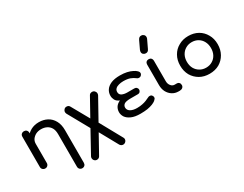

<svg xmlns="http://www.w3.org/2000/svg" viewBox="-106 -1534 3109 2447"><g transform="rotate(-30 1448.5 -310.0)"><path d="M551.8 234.4Q530.3 234.4 515.6 219.7Q501 205.1 501 182.6Q501 23.4 501 -295.9Q501 -352.5 480.5 -388.7Q459 -424.8 422.9 -442.4Q387.7 -460 341.8 -460Q299.8 -460 265.6 -443.4Q232.4 -425.8 211.9 -397.5Q192.4 -369.1 192.4 -332Q170.9 -332 128.9 -332Q128.9 -394.5 159.2 -444.3Q190.4 -494.1 243.2 -523.4Q295.9 -551.8 362.3 -551.8Q430.7 -551.8 485.4 -522.5Q540 -493.2 571.3 -435.5Q602.5 -378.9 602.5 -295.9Q602.5 -136.7 602.5 182.6Q602.5 205.1 588.9 219.7Q574.2 234.4 551.8 234.4ZM140.6 1Q119.1 1 104.5 -13.7Q89.8 -28.3 89.8 -49.8Q89.8 -198.2 89.8 -496.1Q89.8 -518.6 104.5 -533.2Q119.1 -546.9 140.6 -546.9Q164.1 -546.9 177.7 -533.2Q192.4 -518.6 192.4 -496.1Q192.4 -347.7 192.4 -49.8Q192.4 -28.3 177.7 -13.7Q164.1 1 140.6 1Z M767.6 234.4Q746.1 234.4 731.4 218.8Q716.8 204.1 716.8 181.6Q716.8 168 722.7 158.2Q780.3 52.7 896.5 -157.2Q853.5 -235.4 722.7 -469.7Q716.8 -482.4 716.8 -495.1Q716.8 -515.6 731.4 -531.2Q746.1 -546.9 767.6 -546.9Q798.8 -546.9 811.5 -522.5Q859.4 -436.5 956.1 -264.6Q991.2 -329.1 1099.6 -522.5Q1112.3 -546.9 1143.6 -546.9Q1166 -546.9 1180.7 -531.2Q1195.3 -515.6 1195.3 -495.1Q1195.3 -482.4 1189.5 -469.7Q1133.8 -369.1 1020.5 -166Q1065.4 -85 1199.2 158.2Q1203.1 163.1 1204.1 168.9Q1206.1 174.8 1206.1 181.6Q1206.1 204.1 1190.4 218.8Q1175.8 234.4 1153.3 234.4Q1127 234.4 1109.4 210Q1059.6 120.1 960.9 -58.6Q923.8 7.8 811.5 210Q796.9 234.4 767.6 234.4Z M1541 3.9Q1460 3.9 1410.2 -18.6Q1359.4 -41 1335 -76.2Q1312.5 -111.3 1312.5 -149.4Q1312.5 -188.5 1332 -220.7Q1351.6 -252.9 1397.5 -274.4Q1354.5 -292 1337.9 -323.2Q1322.3 -353.5 1322.3 -385.7Q1322.3 -432.6 1347.7 -469.7Q1373 -506.8 1424.8 -529.3Q1476.6 -550.8 1555.7 -550.8Q1611.3 -550.8 1656.2 -541Q1700.2 -531.2 1732.4 -514.6Q1765.6 -499 1783.2 -480.5Q1794.9 -467.8 1797.9 -460Q1800.8 -451.2 1800.8 -445.3Q1800.8 -431.6 1788.1 -417Q1775.4 -402.3 1753.9 -402.3Q1749 -402.3 1740.2 -404.3Q1730.5 -407.2 1722.7 -414.1Q1694.3 -436.5 1656.2 -451.2Q1617.2 -465.8 1555.7 -465.8Q1519.5 -465.8 1489.3 -457Q1458 -449.2 1439.5 -430.7Q1420.9 -413.1 1420.9 -383.8Q1420.9 -345.7 1454.1 -330.1Q1486.3 -315.4 1530.3 -315.4Q1564.5 -315.4 1633.8 -315.4Q1655.3 -315.4 1667 -301.8Q1679.7 -289.1 1679.7 -272.5Q1679.7 -256.8 1668.9 -243.2Q1658.2 -228.5 1633.8 -228.5Q1598.6 -228.5 1530.3 -228.5Q1460 -228.5 1434.6 -210.9Q1409.2 -192.4 1409.2 -162.1Q1409.2 -124 1445.3 -102.5Q1481.4 -81.1 1541 -81.1Q1585 -81.1 1620.1 -88.9Q1654.3 -95.7 1679.7 -106.4Q1704.1 -116.2 1718.8 -124Q1730.5 -130.9 1738.3 -132.8Q1746.1 -134.8 1752.9 -134.8Q1775.4 -134.8 1786.1 -120.1Q1796.9 -105.5 1796.9 -93.8Q1796.9 -81.1 1792 -72.3Q1786.1 -63.5 1770.5 -49.8Q1752.9 -36.1 1721.7 -23.4Q1689.5 -10.7 1644.5 -2.9Q1599.6 3.9 1541 3.9Z M2102.5 0Q2052.7 0 2012.7 -25.4Q1972.7 -50.8 1949.2 -94.7Q1926.8 -138.7 1926.8 -194.3Q1926.8 -294.9 1926.8 -497.1Q1926.8 -518.6 1940.4 -533.2Q1955.1 -546.9 1976.6 -546.9Q1999 -546.9 2012.7 -533.2Q2026.4 -518.6 2026.4 -497.1Q2026.4 -396.5 2026.4 -194.3Q2026.4 -154.3 2048.8 -127Q2070.3 -99.6 2102.5 -99.6Q2114.3 -99.6 2136.7 -99.6Q2154.3 -99.6 2167 -85.9Q2179.7 -72.3 2179.7 -49.8Q2179.7 -28.3 2163.1 -13.7Q2146.5 0 2121.1 0Q2114.3 0 2102.5 0ZM1986.3 -628.9Q1966.8 -628.9 1950.2 -641.6Q1934.6 -655.3 1934.6 -676.8Q1934.6 -683.6 1936.5 -690.4Q1937.5 -696.3 1941.4 -706.1Q1959 -743.2 1994.1 -817.4Q2003.9 -837.9 2015.6 -846.7Q2026.4 -855.5 2044.9 -855.5Q2064.5 -855.5 2080.1 -841.8Q2095.7 -828.1 2095.7 -805.7Q2095.7 -800.8 2094.7 -794.9Q2093.8 -789.1 2090.8 -782.2Q2072.3 -742.2 2034.2 -663.1Q2024.4 -641.6 2012.7 -635.7Q2001 -628.9 1986.3 -628.9Z M2560.5 3.9Q2479.5 3.9 2418 -31.2Q2355.5 -67.4 2319.3 -128.9Q2284.2 -192.4 2284.2 -273.4Q2284.2 -355.5 2320.3 -418Q2355.5 -480.5 2418 -514.6Q2479.5 -550.8 2560.5 -550.8Q2640.6 -550.8 2703.1 -515.6Q2764.6 -480.5 2799.8 -417Q2835.9 -355.5 2835.9 -273.4Q2835.9 -192.4 2800.8 -129.9Q2765.6 -67.4 2704.1 -31.2Q2641.6 3.9 2560.5 3.9ZM2560.5 -85.9Q2612.3 -85.9 2652.3 -110.4Q2692.4 -133.8 2714.8 -175.8Q2737.3 -217.8 2737.3 -273.4Q2737.3 -328.1 2714.8 -370.1Q2692.4 -413.1 2652.3 -436.5Q2612.3 -460.9 2560.5 -460.9Q2508.8 -460.9 2468.8 -436.5Q2428.7 -413.1 2405.3 -370.1Q2382.8 -328.1 2382.8 -273.4Q2382.8 -217.8 2405.3 -175.8Q2428.7 -133.8 2468.8 -110.4Q2508.8 -85.9 2560.5 -85.9Z"/></g></svg>

Font: Abed
Style: Bold
Weight: 700
Designer: Johan Aakerlund
Version: Version 3.105